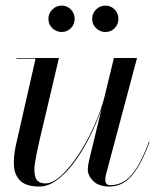

<svg xmlns="http://www.w3.org/2000/svg" viewBox="-20 -672 606 702"><path d="M124 10Q76 10 54.5 -10.8Q33 -31.5 31 -65.8Q29 -100 38 -141L110 -457.5H40V-460H195.5L123 -152.5Q114 -113 108.2 -78.8Q102.5 -44.5 109.8 -23Q117 -1.5 147 -1.5Q172.5 -1.5 204 -30.2Q235.5 -59 266.8 -106.5Q298 -154 324.2 -211.8Q350.5 -269.5 364.5 -327H367Q358 -290 340.5 -244.8Q323 -199.5 299.2 -154.8Q275.5 -110 247 -72.8Q218.5 -35.5 187 -12.8Q155.5 10 124 10ZM380 10Q341 10 321 -10Q301 -30 301 -52.5Q301 -58.5 302.2 -67.8Q303.5 -77 305.5 -85L396.5 -460H481L367 -32Q366 -27.5 365.5 -22.8Q365 -18 365 -14Q365 5 383.5 5Q413 5 437 -11Q461 -27 482.2 -62.2Q503.5 -97.5 524.5 -153.5L527 -153Q505.5 -95.5 483.5 -59.5Q461.5 -23.5 436.2 -6.8Q411 10 380 10ZM365.5 -555Q345.5 -555 331.2 -569Q317 -583 317 -603Q317 -623 331.2 -637.2Q345.5 -651.5 365.5 -651.5Q385.5 -651.5 399.2 -637.2Q413 -623 413 -603Q413 -583 399.2 -569Q385.5 -555 365.5 -555ZM205.5 -555Q185.5 -555 171.2 -569Q157 -583 157 -603Q157 -623 171.2 -637.2Q185.5 -651.5 205.5 -651.5Q225.5 -651.5 239.2 -637.2Q253 -623 253 -603Q253 -583 239.2 -569Q225.5 -555 205.5 -555Z"/></svg>

Font: Bodoni Moda 72pt
Style: Italic
Weight: 400
Italic angle: -13°
Designer: Owen Earl
Foundry: indestructible type
Version: Version 2.005